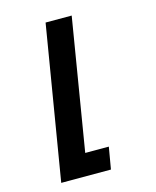

<svg xmlns="http://www.w3.org/2000/svg" viewBox="-111 -597 722 888"><g transform="rotate(-15 250.0 -152.5)"><path d="M71 215 193 -520H318L214 110H327L309 215Z"/></g></svg>

Font: Iosevka Term Curly XBd Obl
Style: Regular
Weight: 800
Italic angle: -9°
Designer: Belleve Invis
Foundry: Belleve Invis
Version: Version 32.3.0